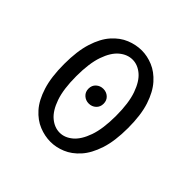

<svg xmlns="http://www.w3.org/2000/svg" viewBox="-162 -779 944 944"><g transform="rotate(45 309.5 -307.0)"><path d="M310.7 -255.7Q289.2 -255.7 273.6 -269.9Q258 -284.2 258 -306.7Q258 -330 273.6 -344Q289.2 -358 310.7 -358Q332.5 -358 347.9 -344Q363.3 -330 363.3 -306.7Q363.3 -284.2 347.9 -269.9Q332.5 -255.7 310.7 -255.7ZM311 10.5Q270.8 10.5 231.2 -5.6Q191.5 -21.7 159 -58.2Q126.5 -94.7 107.2 -156.1Q87.8 -217.5 87.8 -307.7Q87.8 -397.8 107.2 -458.8Q126.5 -519.8 159 -556.4Q191.5 -593 231.2 -609.1Q270.8 -625.2 311 -625.2Q349.2 -625.2 388.2 -609.1Q427.2 -593 459.9 -556.4Q492.7 -519.8 512.8 -458.8Q532.8 -397.8 532.8 -307.7Q532.8 -217.5 512.8 -156.1Q492.7 -94.7 459.9 -58.2Q427.2 -21.7 388.2 -5.6Q349.2 10.5 311 10.5ZM311 -53.3Q346.3 -53.3 377.8 -79.8Q409.2 -106.2 428.9 -162.2Q448.7 -218.3 448.7 -307.7Q448.7 -397 428.9 -452.8Q409.2 -508.7 377.8 -535Q346.3 -561.3 311 -561.3Q274.7 -561.3 243 -535Q211.3 -508.7 191.8 -452.8Q172.3 -397 172.3 -307.7Q172.3 -218.3 191.8 -162.2Q211.3 -106.2 243 -79.8Q274.7 -53.3 311 -53.3Z"/></g></svg>

Font: Sono ExtraLight
Style: Regular
Weight: 200
Designer: Tyler Finck
Foundry: Tyler Finck
Version: Version 2.112